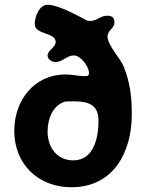

<svg xmlns="http://www.w3.org/2000/svg" viewBox="-20 -780 615 807"><path d="M40 -230C40 -88 143 7 280 7C457 7 534 -140 534 -300C534 -371 527 -433 500 -500C485 -537 432 -589 432 -627C432 -653 461 -660 461 -686C461 -707 450 -714 430 -714C403 -714 386 -692 360 -692C358 -692 349 -693 347 -693C318 -708 227 -760 180 -760C144 -760 126 -708 126 -679C126 -633 214 -645 214 -604C214 -581 180 -568 180 -547C180 -530 199 -519 213 -519C242 -519 261 -547 290 -547C319 -547 354 -501 354 -473C354 -460 346 -460 334 -460C308 -460 283 -467 256 -467C123 -467 40 -358 40 -230ZM180 -227C180 -278 200 -336 253 -353C259 -354 287 -354 293 -354C351 -354 394 -339 394 -274C394 -204 376 -106 288 -106C220 -106 180 -160 180 -227Z"/></svg>

Font: Asimov Print
Style: C
Weight: 500
Designer: Google
Version: Version 2.000980: 2014